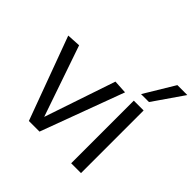

<svg xmlns="http://www.w3.org/2000/svg" viewBox="-194 -975 1162 1162"><g transform="rotate(45 387.0 -394.5)"><path d="M207 0 10 -534 98 -539 255 -83 409 -539 496 -534 298 0Z M569 0V-536H653V0ZM572 -595 689 -789H774L640 -595Z"/></g></svg>

Font: Georama
Style: Regular
Weight: 400
Designer: Jean-Baptiste Levee
Foundry: Production Type
Version: Version 1.000